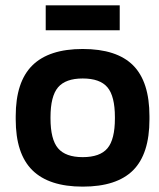

<svg xmlns="http://www.w3.org/2000/svg" viewBox="-20 -693 597 722"><path d="M39.1 -255.9Q39.1 -385.3 101.6 -447Q164.1 -508.8 291 -508.8Q418.9 -508.8 480.5 -447.3Q542 -385.7 542 -255.9V-244.1Q542 -114.3 480.5 -52.7Q418.9 8.8 291 8.8Q164.1 8.8 101.6 -53Q39.1 -114.7 39.1 -244.1ZM151.9 -579.1V-672.9H430.2V-579.1ZM169.9 -248Q169.9 -168.9 198.2 -135.5Q226.6 -102.1 291 -102.1Q356 -102.1 384 -135.3Q412.1 -168.5 412.1 -248V-252Q412.1 -331.5 384 -364.7Q356 -397.9 291 -397.9Q226.6 -397.9 198.2 -364.5Q169.9 -331.1 169.9 -252Z"/></svg>

Font: LT Wave Text Bold
Style: Regular
Weight: 700
Designer: Daniel Lyons
Version: Version 2.5 (Glyphs App)